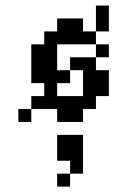

<svg xmlns="http://www.w3.org/2000/svg" viewBox="-20 -449 421 707"><path d="M190.5 -381H238.1V-333.3H190.5ZM238.1 -381H285.7V-333.3H238.1ZM142.9 -333.3H190.5V-285.7H142.9ZM190.5 -333.3H238.1V-285.7H190.5ZM238.1 -333.3H285.7V-285.7H238.1ZM285.7 -333.3H333.3V-285.7H285.7ZM333.3 -381H381V-333.3H333.3ZM95.2 -285.7H142.9V-238.1H95.2ZM95.2 -238.1H142.9V-190.5H95.2ZM333.3 -428.6H381V-381H333.3ZM333.3 -285.7H381V-238.1H333.3ZM142.9 -285.7H190.5V-238.1H142.9ZM142.9 -238.1H190.5V-190.5H142.9ZM95.2 -190.5H142.9V-142.9H95.2ZM142.9 -190.5H190.5V-142.9H142.9ZM190.5 -190.5H238.1V-142.9H190.5ZM238.1 -238.1H285.7V-190.5H238.1ZM285.7 -238.1H333.3V-190.5H285.7ZM142.9 -142.9H190.5V-95.2H142.9ZM95.2 -95.2H142.9V-47.6H95.2ZM142.9 -95.2H190.5V-47.6H142.9ZM190.5 -95.2H238.1V-47.6H190.5ZM238.1 -95.2H285.7V-47.6H238.1ZM285.7 -95.2H333.3V-47.6H285.7ZM190.5 -47.6H238.1V0H190.5ZM238.1 -47.6H285.7V0H238.1ZM47.6 -47.6H95.2V0H47.6ZM285.7 -190.5H333.3V-142.9H285.7ZM285.7 -142.9H333.3V-95.2H285.7ZM333.3 -190.5H381V-142.9H333.3ZM333.3 -142.9H381V-95.2H333.3ZM238.1 95.2H285.7V142.9H238.1ZM238.1 47.6H285.7V95.2H238.1ZM190.5 47.6H238.1V95.2H190.5ZM238.1 142.9H285.7V190.5H238.1ZM190.5 190.5H238.1V238.1H190.5ZM190.5 95.2H238.1V142.9H190.5Z"/></svg>

Font: Jacquard 12
Style: Regular
Weight: 400
Designer: Sarah Cadigan-Fried
Version: Version 1.000; ttfautohint (v1.8.4.7-5d5b)